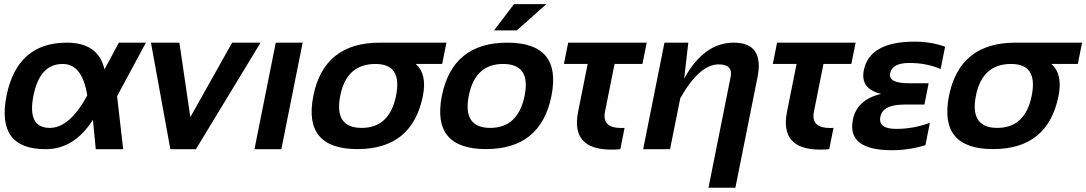

<svg xmlns="http://www.w3.org/2000/svg" viewBox="-20 -718 5228 924"><path d="M11.2 -256.3Q62.5 -512.7 301.8 -512.7Q453.6 -512.7 482.9 -383.8L551.8 -512.7H682.1L543.5 -254.9L572.8 0H440.9L427.2 -141.6Q337.4 0 199.2 0Q-39.1 0 11.2 -256.3ZM219.7 -102.5Q314.9 -102.5 399.9 -258.3Q376.5 -410.2 281.2 -410.2Q171.4 -410.2 141.1 -258.3Q109.9 -102.5 219.7 -102.5Z M706.5 -512.7H843.3L896 -154.3L1097.2 -512.7H1233.9L922.9 0H799.8Z M1436.5 -512.7 1334 0H1204.6L1307.1 -512.7Z M1720.7 -102.5Q1855 -102.5 1886.2 -258.3Q1916.5 -410.2 1787.1 -410.2Q1647.9 -410.2 1617.7 -258.3Q1586.4 -102.5 1720.7 -102.5ZM1487.8 -256.3Q1539.1 -512.7 1807.6 -512.7H2128.4L2107.9 -410.2H1980.5Q2036.1 -361.8 2015.1 -256.3Q1963.9 -0.5 1700.2 -0.5Q1437.5 -0.5 1487.8 -256.3Z M2339.4 -102.5Q2473.6 -102.5 2504.9 -258.3Q2535.2 -410.2 2400.9 -410.2Q2266.6 -410.2 2236.3 -258.3Q2205.1 -102.5 2339.4 -102.5ZM2106.4 -256.3Q2157.7 -512.7 2421.4 -512.7Q2685.1 -512.7 2633.8 -256.3Q2582.5 -0.5 2318.8 -0.5Q2056.2 -0.5 2106.4 -256.3ZM2453.6 -698.2H2609.4L2467.3 -571.8H2357.9Z M2714.4 -512.7H3092.3L3071.8 -410.2H2937.5L2891.6 -180.7Q2876 -102.1 2969.2 -102.1Q2977.1 -102.1 2985.8 -102.5L2965.3 0Q2942.4 2 2921.9 2Q2725.6 2 2762.2 -180.7L2808.1 -410.2H2693.8Z M3075.2 0 3177.7 -512.7H3292.5L3272.5 -339.8Q3367.7 -512.7 3510.7 -512.7Q3658.7 -512.7 3625.5 -346.2L3519 185.5H3389.6L3496.1 -347.7Q3508.3 -408.2 3438.5 -408.2Q3346.2 -408.2 3253.9 -245.6L3204.6 0Z M3719.7 -512.7H4097.7L4077.1 -410.2H3942.9L3897 -180.7Q3881.3 -102.1 3974.6 -102.1Q3982.4 -102.1 3991.2 -102.5L3970.7 0Q3947.8 2 3927.2 2Q3731 2 3767.6 -180.7L3813.5 -410.2H3699.2Z M4506.8 -385.7Q4439.5 -415 4356.4 -415Q4273.4 -415 4263.7 -365.2Q4253.9 -317.4 4354 -317.4H4449.2L4428.7 -214.8H4332Q4228.5 -214.8 4216.8 -156.2Q4205.1 -97.7 4293 -97.7Q4376 -97.7 4455.1 -127L4433.6 -19.5Q4355.5 4.9 4272.5 4.9Q4055.2 4.9 4084.5 -141.6Q4104 -239.3 4220.7 -266.1Q4119.1 -290 4137.2 -379.9Q4164.6 -517.6 4381.8 -517.6Q4460 -517.6 4528.3 -493.2Z M4779.8 -102.5Q4914.1 -102.5 4945.3 -258.3Q4975.6 -410.2 4846.2 -410.2Q4707 -410.2 4676.8 -258.3Q4645.5 -102.5 4779.8 -102.5ZM4546.9 -256.3Q4598.1 -512.7 4866.7 -512.7H5187.5L5167 -410.2H5039.6Q5095.2 -361.8 5074.2 -256.3Q5022.9 -0.5 4759.3 -0.5Q4496.6 -0.5 4546.9 -256.3Z"/></svg>

Font: Sansation
Style: Bold Italic
Weight: 700
Designer: Bernd Montag
Version: Version 1.301